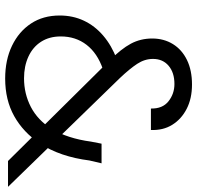

<svg xmlns="http://www.w3.org/2000/svg" viewBox="-30 -722 763 743"><g transform="rotate(90 351.5 -350.5)"><path d="M603 0 215 -392Q169 -438 149 -475.5Q129 -513 129 -558Q129 -603 150.5 -638Q172 -673 212 -692.5Q252 -712 307 -712Q361 -712 401 -691.5Q441 -671 463 -635.5Q485 -600 483 -553H400Q401 -598 372 -621Q343 -644 305 -644Q261 -644 234.5 -621.5Q208 -599 208 -561Q208 -529 227 -500Q246 -471 282 -433L703 0ZM284 11Q212 11 157 -15.5Q102 -42 71 -89Q40 -136 40 -200Q40 -251 60 -293.5Q80 -336 118 -368.5Q156 -401 209 -421L224 -426L264 -373L247 -367Q186 -346 153.5 -304Q121 -262 121 -204Q121 -160 141.5 -128Q162 -96 199 -79Q236 -62 283 -62Q343 -62 394 -88.5Q445 -115 479 -169Q497 -199 509.5 -237.5Q522 -276 528 -321L536 -362H612L601 -315Q594 -259 577.5 -210.5Q561 -162 535 -123Q492 -59 429.5 -24Q367 11 284 11Z"/></g></svg>

Font: DM Sans 36pt
Style: Regular
Weight: 400
Designer: Colophon Foundry, Jonny Pinhorn
Foundry: Colophon Foundry
Version: Version 4.004;gftools[0.9.30]